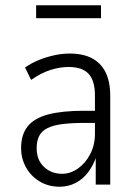

<svg xmlns="http://www.w3.org/2000/svg" viewBox="-20 -700 512 728"><path d="M206 8Q163 8 129.5 -12.5Q96 -33 78 -66.5Q60 -100 60 -138Q60 -190 85 -221Q110 -252 162.5 -266Q215 -280 299 -280H350V-234H304Q252 -234 216.5 -229.5Q181 -225 159.5 -214Q138 -203 128.5 -184.5Q119 -166 119 -138Q119 -93 147 -67Q175 -41 215 -41Q247 -41 275.5 -61Q304 -81 322 -115.5Q340 -150 340 -193V-338Q340 -394 316 -420Q292 -446 240 -446Q206 -446 170.5 -434.5Q135 -423 98 -397L75 -444Q99 -461 127.5 -472.5Q156 -484 186 -490.5Q216 -497 244 -497Q294 -497 328 -479.5Q362 -462 380 -426.5Q398 -391 398 -335V0H343V-109H346Q335 -75 315 -48Q295 -21 267 -6.5Q239 8 206 8ZM117 -631V-680H363V-631Z"/></svg>

Font: Nunito Sans 10pt Condensed Light
Style: Regular
Weight: 300
Width: 3
Designer: Vernon Adams
Foundry: Vernon Adams
Version: Version 3.101;gftools[0.9.27]